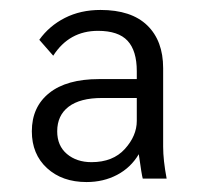

<svg xmlns="http://www.w3.org/2000/svg" viewBox="-20 -727 402 386"><path d="M44 -463Q44 -512 79 -540Q114 -568 179 -568H255V-584Q255 -625 236.5 -645Q218 -665 177 -665Q119 -665 87 -615L59 -647Q79 -675 110.5 -691Q142 -707 182 -707Q244 -707 276 -676Q308 -645 308 -590V-432Q308 -405 315 -368H267Q265 -374 259 -417Q243 -390 215.5 -375.5Q188 -361 154 -361Q105 -361 74.5 -389Q44 -417 44 -463ZM255 -484V-530H185Q141 -530 118 -512.5Q95 -495 95 -463Q95 -434 114.5 -417.5Q134 -401 164 -401Q207 -401 231 -427.5Q255 -454 255 -484Z"/></svg>

Font: Sarabun Light
Style: Regular
Weight: 300
Designer: Suppakit Chalermlarp | Katatrad Co.,Ltd.
Foundry: Cadson Demak Co.,Ltd.
Version: Version 1.000; ttfautohint (v1.6)